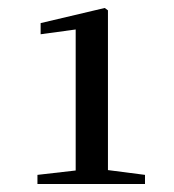

<svg xmlns="http://www.w3.org/2000/svg" viewBox="-20 -930 436 482"><path d="M170 -468H344V-491L251 -503V-904L243 -910L82 -872V-844L170 -856V-502L74 -491V-468Z"/></svg>

Font: Noto Serif JP SemiBold
Style: Regular
Weight: 600
Designer: Ryoko NISHIZUKA 西塚涼子 (kana & ideographs); Frank Grießhammer (Latin, Greek & Cyrillic); Wenlong ZHANG 张文龙 (bopomofo); San
Foundry: Adobe
Version: Version 2.001;hotconv 1.1.0;makeotfexe 2.6.0